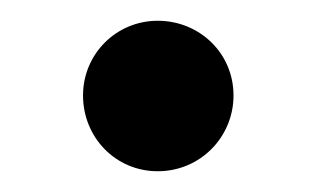

<svg xmlns="http://www.w3.org/2000/svg" viewBox="-20 -483 305 185"><path d="M132 -318C173 -318 205 -351 205 -391C205 -432 172 -463 132 -463C92 -463 60 -431 60 -391C60 -351 91 -318 132 -318Z"/></svg>

Font: FREAK Grotesk
Style: Bold
Weight: 700
Designer: La Scuola Open Source
Foundry: La Scuola Open Source
Version: Version 1.000;PS 1.0;hotconv 1.0.72;makeotf.lib2.5.5900